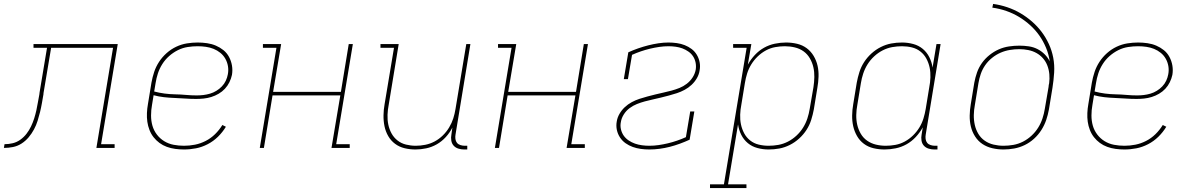

<svg xmlns="http://www.w3.org/2000/svg" viewBox="-76 -755 6096 980"><path d="M-56 0 -53 -19Q-32 -19 -11 -24Q10 -29 28 -42Q46 -55 59.5 -72.5Q73 -90 82.5 -110Q92 -130 98.5 -150.5Q105 -171 109.5 -191.5Q114 -212 117.5 -233Q121 -254 125 -274Q125 -277 125.5 -279Q126 -281 126 -283L164 -511H95V-530H525L440 -19H509V0H416L501 -511H185L146 -279Q146 -278 146 -277.5Q146 -277 146 -276V-275Q142 -252 138 -229Q134 -206 128.5 -183.5Q123 -161 116 -138.5Q109 -116 97.5 -94.5Q86 -73 70 -54Q54 -35 33.5 -22Q13 -9 -10 -4.5Q-33 0 -56 0Z M863 8Q841 8 818.5 5Q796 2 775.5 -5.5Q755 -13 738 -25.5Q721 -38 708 -54.5Q695 -71 687 -91.5Q679 -112 676 -133.5Q673 -155 674 -178Q675 -201 679 -223L697 -333Q702 -361 711 -388Q720 -415 736 -439.5Q752 -464 774.5 -484Q797 -504 823.5 -516.5Q850 -529 878 -533.5Q906 -538 933 -538Q957 -538 981 -534.5Q1005 -531 1026 -522Q1047 -513 1064.5 -499Q1082 -485 1093 -464.5Q1104 -444 1108 -420.5Q1112 -397 1108 -373Q1104 -354 1095 -335.5Q1086 -317 1072 -302Q1058 -287 1040 -276.5Q1022 -266 1002.5 -260Q983 -254 963.5 -252Q944 -250 925 -250Q897 -250 869.5 -252Q842 -254 814.5 -255Q787 -256 760.5 -259Q734 -262 708 -269L700 -220Q695 -193 695 -165.5Q695 -138 702 -113.5Q709 -89 724.5 -68.5Q740 -48 762 -34.5Q784 -21 810 -16Q836 -11 863 -11Q891 -11 919 -16.5Q947 -22 973.5 -35.5Q1000 -49 1021.5 -70Q1043 -91 1059 -117L1077 -108Q1060 -80 1036.5 -57Q1013 -34 984 -19Q955 -4 924.5 2Q894 8 863 8ZM928 -268Q945 -268 962 -270Q979 -272 996 -277Q1013 -282 1028.5 -291.5Q1044 -301 1056.5 -314Q1069 -327 1076.5 -343Q1084 -359 1087 -376Q1091 -397 1087.5 -417.5Q1084 -438 1074 -455.5Q1064 -473 1048.5 -485.5Q1033 -498 1014.5 -505.5Q996 -513 975 -516Q954 -519 933 -519Q908 -519 882 -515Q856 -511 832 -499Q808 -487 787.5 -469Q767 -451 752.5 -428Q738 -405 730 -380.5Q722 -356 718 -330L711 -288Q737 -281 764 -277.5Q791 -274 818.5 -273.5Q846 -273 873.5 -270.5Q901 -268 928 -268Z M1250 0 1335 -511H1266V-530H1359L1318 -286H1664L1704 -530H1725L1640 -19H1709V0H1616L1661 -268H1315L1271 0Z M2045 8Q2016 8 1989 1.5Q1962 -5 1940.5 -21Q1919 -37 1905.5 -60.5Q1892 -84 1886.5 -111Q1881 -138 1881.5 -166.5Q1882 -195 1887 -223L1935 -511H1866V-530H1959L1908 -220Q1903 -195 1902 -169Q1901 -143 1906 -119Q1911 -95 1922.5 -74Q1934 -53 1953 -38Q1972 -23 1996.5 -17Q2021 -11 2046 -11Q2070 -11 2095 -16Q2120 -21 2142.5 -33Q2165 -45 2184 -63.5Q2203 -82 2216.5 -104.5Q2230 -127 2237.5 -150.5Q2245 -174 2249 -199L2304 -530H2325L2249 -68Q2247 -57 2248.5 -45.5Q2250 -34 2256.5 -26Q2263 -18 2274 -14.5Q2285 -11 2296 -11H2309V8H2293Q2278 8 2263.5 3.5Q2249 -1 2239.5 -11.5Q2230 -22 2227.5 -37.5Q2225 -53 2228 -68L2233 -104Q2220 -78 2199.5 -55.5Q2179 -33 2153.5 -18.5Q2128 -4 2100 2Q2072 8 2045 8Z M2450 0 2535 -511H2466V-530H2559L2518 -286H2864L2904 -530H2925L2840 -19H2909V0H2816L2861 -268H2515L2471 0Z M3238 8Q3216 8 3194.5 5Q3173 2 3153.5 -5Q3134 -12 3117 -24Q3100 -36 3088.5 -53.5Q3077 -71 3072.5 -92Q3068 -113 3072 -135Q3075 -155 3086 -174Q3097 -193 3113 -208Q3129 -223 3148.5 -233.5Q3168 -244 3188 -250.5Q3208 -257 3228.5 -262.5Q3249 -268 3269.5 -273Q3290 -278 3310.5 -282.5Q3331 -287 3351.5 -292.5Q3372 -298 3392 -306Q3412 -314 3429.5 -327.5Q3447 -341 3459 -359.5Q3471 -378 3475 -399Q3478 -417 3474.5 -435Q3471 -453 3461.5 -467.5Q3452 -482 3437.5 -492Q3423 -502 3407 -508Q3391 -514 3372.5 -516.5Q3354 -519 3336 -519Q3313 -519 3289 -515.5Q3265 -512 3242 -506.5Q3219 -501 3195.5 -493Q3172 -485 3150 -475L3129 -351H3108L3131 -488Q3155 -499 3181 -508Q3207 -517 3232.5 -523.5Q3258 -530 3284.5 -534Q3311 -538 3336 -538Q3357 -538 3378.5 -535Q3400 -532 3419 -524.5Q3438 -517 3454 -505Q3470 -493 3480.5 -475.5Q3491 -458 3495 -437.5Q3499 -417 3495 -396Q3492 -375 3481 -356Q3470 -337 3454 -322Q3438 -307 3418.5 -296.5Q3399 -286 3379 -279.5Q3359 -273 3338.5 -267.5Q3318 -262 3297.5 -257Q3277 -252 3256.5 -247.5Q3236 -243 3215.5 -237.5Q3195 -232 3175 -224Q3155 -216 3137.5 -203Q3120 -190 3108 -171Q3096 -152 3093 -132Q3089 -113 3093.5 -94.5Q3098 -76 3108 -62Q3118 -48 3133 -38Q3148 -28 3165 -22Q3182 -16 3201 -13.5Q3220 -11 3238 -11Q3262 -11 3286 -14.5Q3310 -18 3333 -23.5Q3356 -29 3379.5 -37Q3403 -45 3425 -55L3447 -186H3468L3444 -42Q3420 -31 3394 -21.5Q3368 -12 3342.5 -5.5Q3317 1 3290.5 4.5Q3264 8 3238 8Z M3548 205V186H3619L3735 -511H3666V-530H3759L3741 -425Q3756 -452 3777 -474.5Q3798 -497 3824 -511.5Q3850 -526 3879 -532Q3908 -538 3936 -538Q3965 -538 3992.5 -531.5Q4020 -525 4041.5 -509Q4063 -493 4077 -469.5Q4091 -446 4097 -419.5Q4103 -393 4102 -364Q4101 -335 4096 -307L4078 -197Q4073 -170 4064.5 -143Q4056 -116 4040.5 -92Q4025 -68 4003 -48Q3981 -28 3955 -15Q3929 -2 3902 3Q3875 8 3847 8Q3818 8 3790 0.5Q3762 -7 3741 -24.5Q3720 -42 3707.5 -67Q3695 -92 3691 -120L3640 186H3734V205ZM3847 -11Q3872 -11 3897 -15.5Q3922 -20 3945.5 -32Q3969 -44 3989 -62.5Q4009 -81 4023 -103.5Q4037 -126 4045 -150.5Q4053 -175 4057 -200L4076 -310Q4080 -336 4080.5 -362Q4081 -388 4075.5 -412Q4070 -436 4057.5 -457.5Q4045 -479 4025.5 -493Q4006 -507 3981 -513Q3956 -519 3930 -519Q3906 -519 3881 -514.5Q3856 -510 3833 -497.5Q3810 -485 3791 -466.5Q3772 -448 3758.5 -426Q3745 -404 3737.5 -380Q3730 -356 3726 -331L3708 -221Q3703 -196 3702 -170Q3701 -144 3706 -120Q3711 -96 3722.5 -74.5Q3734 -53 3753 -38Q3772 -23 3796.5 -17Q3821 -11 3847 -11Z M4439 8Q4410 8 4382.5 1.5Q4355 -5 4333.5 -21Q4312 -37 4298.5 -60.5Q4285 -84 4279 -110.5Q4273 -137 4273.5 -166Q4274 -195 4279 -223L4297 -333Q4302 -360 4310.5 -387Q4319 -414 4334.5 -438Q4350 -462 4372 -482Q4394 -502 4420 -515Q4446 -528 4473 -533Q4500 -538 4528 -538Q4557 -538 4585 -530.5Q4613 -523 4634 -505.5Q4655 -488 4667.5 -463Q4680 -438 4684 -410L4704 -530H4725L4649 -68Q4647 -57 4648.5 -45.5Q4650 -34 4656.5 -26Q4663 -18 4674 -14.5Q4685 -11 4696 -11H4709V8H4693Q4678 8 4663.5 3.5Q4649 -1 4639.5 -11.5Q4630 -22 4627.5 -37.5Q4625 -53 4628 -68L4634 -105Q4619 -78 4598 -55.5Q4577 -33 4551 -18.5Q4525 -4 4496 2Q4467 8 4439 8ZM4445 -11Q4469 -11 4494 -15.5Q4519 -20 4542 -32.5Q4565 -45 4584 -63.5Q4603 -82 4616.5 -104Q4630 -126 4637.5 -150.5Q4645 -175 4649 -199L4667 -309Q4672 -334 4673 -360Q4674 -386 4669 -410Q4664 -434 4652.5 -455.5Q4641 -477 4622 -492Q4603 -507 4578.5 -513Q4554 -519 4528 -519Q4503 -519 4478 -514.5Q4453 -510 4429.5 -498Q4406 -486 4386 -467.5Q4366 -449 4352 -426.5Q4338 -404 4330 -379.5Q4322 -355 4318 -330L4300 -220Q4295 -194 4294.5 -168Q4294 -142 4299.5 -118Q4305 -94 4317.5 -72.5Q4330 -51 4350 -37Q4370 -23 4394.5 -17Q4419 -11 4445 -11Z M5046 8Q5017 8 4989 1.5Q4961 -5 4938.5 -20Q4916 -35 4901 -58.5Q4886 -82 4879.5 -109Q4873 -136 4873.5 -165Q4874 -194 4879 -223L4897 -333Q4902 -360 4911 -385.5Q4920 -411 4936 -433.5Q4952 -456 4974.5 -474Q4997 -492 5022 -503Q5047 -514 5074 -518Q5101 -522 5127 -522Q5151 -522 5175 -518.5Q5199 -515 5219.5 -504.5Q5240 -494 5256 -478Q5272 -462 5282 -442Q5277 -478 5263 -511.5Q5249 -545 5229 -573.5Q5209 -602 5182.5 -626Q5156 -650 5125.5 -668.5Q5095 -687 5060.5 -699Q5026 -711 4989 -716L4993 -735Q5030 -730 5065.5 -718Q5101 -706 5132.5 -687.5Q5164 -669 5191.5 -645Q5219 -621 5240.5 -592.5Q5262 -564 5277.5 -530.5Q5293 -497 5300 -460Q5307 -423 5304.5 -384Q5302 -345 5296 -307L5278 -197Q5273 -169 5264 -142.5Q5255 -116 5239.5 -91.5Q5224 -67 5202 -47Q5180 -27 5154 -14.5Q5128 -2 5100.5 3Q5073 8 5046 8ZM5046 -11Q5071 -11 5096.5 -15.5Q5122 -20 5145.5 -32Q5169 -44 5189 -62.5Q5209 -81 5223 -103.5Q5237 -126 5245 -150.5Q5253 -175 5257 -200L5276 -311L5277 -321L5279 -330Q5282 -353 5280 -376Q5278 -399 5270 -420Q5262 -441 5247.5 -457.5Q5233 -474 5214 -484.5Q5195 -495 5172.5 -499.5Q5150 -504 5127 -504Q5103 -504 5078.5 -500Q5054 -496 5031 -486Q5008 -476 4987.5 -459.5Q4967 -443 4952.5 -422Q4938 -401 4930 -377.5Q4922 -354 4918 -330L4900 -220Q4895 -194 4894.5 -168Q4894 -142 4899.5 -117.5Q4905 -93 4917.5 -72Q4930 -51 4950 -37Q4970 -23 4995 -17Q5020 -11 5046 -11Z M5663 8Q5641 8 5618.5 5Q5596 2 5575.5 -5.5Q5555 -13 5538 -25.5Q5521 -38 5508 -54.5Q5495 -71 5487 -91.5Q5479 -112 5476 -133.5Q5473 -155 5474 -178Q5475 -201 5479 -223L5497 -333Q5502 -361 5511 -388Q5520 -415 5536 -439.5Q5552 -464 5574.5 -484Q5597 -504 5623.5 -516.5Q5650 -529 5678 -533.5Q5706 -538 5733 -538Q5757 -538 5781 -534.5Q5805 -531 5826 -522Q5847 -513 5864.5 -499Q5882 -485 5893 -464.5Q5904 -444 5908 -420.5Q5912 -397 5908 -373Q5904 -354 5895 -335.5Q5886 -317 5872 -302Q5858 -287 5840 -276.5Q5822 -266 5802.5 -260Q5783 -254 5763.5 -252Q5744 -250 5725 -250Q5697 -250 5669.5 -252Q5642 -254 5614.5 -255Q5587 -256 5560.5 -259Q5534 -262 5508 -269L5500 -220Q5495 -193 5495 -165.5Q5495 -138 5502 -113.5Q5509 -89 5524.5 -68.5Q5540 -48 5562 -34.5Q5584 -21 5610 -16Q5636 -11 5663 -11Q5691 -11 5719 -16.5Q5747 -22 5773.5 -35.5Q5800 -49 5821.5 -70Q5843 -91 5859 -117L5877 -108Q5860 -80 5836.5 -57Q5813 -34 5784 -19Q5755 -4 5724.5 2Q5694 8 5663 8ZM5728 -268Q5745 -268 5762 -270Q5779 -272 5796 -277Q5813 -282 5828.5 -291.5Q5844 -301 5856.5 -314Q5869 -327 5876.5 -343Q5884 -359 5887 -376Q5891 -397 5887.5 -417.5Q5884 -438 5874 -455.5Q5864 -473 5848.5 -485.5Q5833 -498 5814.5 -505.5Q5796 -513 5775 -516Q5754 -519 5733 -519Q5708 -519 5682 -515Q5656 -511 5632 -499Q5608 -487 5587.5 -469Q5567 -451 5552.5 -428Q5538 -405 5530 -380.5Q5522 -356 5518 -330L5511 -288Q5537 -281 5564 -277.5Q5591 -274 5618.5 -273.5Q5646 -273 5673.5 -270.5Q5701 -268 5728 -268Z"/></svg>

Font: Iosevka Curly Slab ThEx
Style: Italic
Weight: 100
Width: 7
Italic angle: -9°
Monospace: yes
Designer: Belleve Invis
Foundry: Belleve Invis
Version: Version 11.1.0; ttfautohint (v1.8.3)